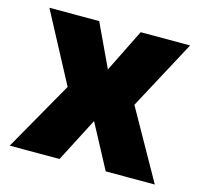

<svg xmlns="http://www.w3.org/2000/svg" viewBox="-85 -637 767 730"><g transform="rotate(15 298.5 -272.5)"><path d="M218.8 -545.5 298.3 -376.4 382.1 -545.5H576.7L430.4 -272.7L583.8 0H390.6L298.3 -173.3L208.8 0H12.8L167.6 -272.7L22.7 -545.5Z"/></g></svg>

Font: Karasuma Gothic
Style: Black
Weight: 900
Designer: Rasmus Andersson / Ryoko Nishizuka
Foundry: Genbu
Version: Version 1.00